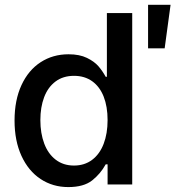

<svg xmlns="http://www.w3.org/2000/svg" viewBox="-20 -761 724 792"><path d="M40 -263.7Q40 -348.1 68.6 -409.9Q97.2 -471.7 147.7 -504.4Q198.2 -537.1 262.7 -537.1Q308.1 -537.1 338.6 -522.2Q369.1 -507.3 386 -487.8Q402.8 -468.3 416 -444.3H420.9V-707H525.4V0H423.8V-83H416Q394.5 -43.9 359.9 -16.6Q325.2 10.7 261.7 10.7Q197.8 10.7 147.5 -22.5Q97.2 -55.7 68.6 -117.9Q40 -180.2 40 -263.7ZM423.8 -265.6Q423.8 -321.3 407.7 -362.3Q391.6 -403.3 360.4 -425.8Q329.1 -448.2 285.2 -448.2Q240.2 -448.2 209 -424.8Q177.7 -401.4 162.1 -360.1Q146.5 -318.8 146.5 -265.6Q146.5 -211.4 162.4 -168.9Q178.2 -126.5 209.7 -102.3Q241.2 -78.1 285.2 -78.1Q328.6 -78.1 359.9 -101.6Q391.1 -125 407.5 -167.5Q423.8 -210 423.8 -265.6ZM590.8 -741.2H683.6L659.2 -561.5H590.8Z"/></svg>

Font: Pretendard JP Medium
Style: Regular
Weight: 500
Designer: Base glyphs from Inter by Rasmus Andersson; Hangeul glyphs from Noto Sans CJK(Source Han Sans) by Jang Soo-young and Kan
Foundry: Kil Hyung-jin
Version: Version 1.309